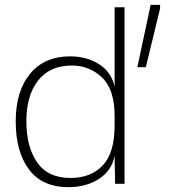

<svg xmlns="http://www.w3.org/2000/svg" viewBox="-20 -760 707 794"><path d="M642 -740V-725L583 -482H548L603 -740ZM45 -258Q45 -383 104.5 -455Q164 -527 270 -527Q338 -527 389 -495Q440 -463 454 -402V-730H495V0H456L454 -116Q442 -54 389 -20Q336 14 263 14Q155 14 100 -59Q45 -132 45 -258ZM89 -258Q89 -153 133.5 -88.5Q178 -24 272 -24Q355 -24 404.5 -75.5Q454 -127 454 -242V-280Q454 -390 402 -439.5Q350 -489 277 -489Q186 -489 137.5 -427Q89 -365 89 -258Z"/></svg>

Font: Nacelle UltraLight
Style: Regular
Weight: 200
Designer: Sora Sagano
Foundry: Sora Sagano
Version: Version 1.000;FEAKit 1.0